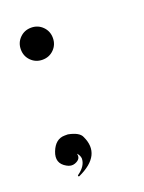

<svg xmlns="http://www.w3.org/2000/svg" viewBox="-90 -422 380 507"><g transform="rotate(-20 100.0 -169.0)"><path d="M46 -77H55Q86 -71 92 -56Q120 3 46 37Q44 38 43 36Q42 34 44 33Q68 16 68 -5Q67 -14 60 -21Q65 -5 46 2Q35 6 23 -1Q-4 -16 8 -46.5Q20 -77 46 -77ZM28 -362Q41 -375 60 -375Q79 -375 92 -362Q105 -349 105 -330Q105 -311 92 -298Q79 -285 60 -285Q41 -285 28 -298Q15 -311 15 -330Q15 -349 28 -362Z"/></g></svg>

Font: SOV_Station
Style: Bold
Weight: 700
Version: Version 1.00